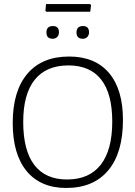

<svg xmlns="http://www.w3.org/2000/svg" viewBox="-20 -925 671 951"><path d="M426 -905 431 -900 427 -867H209L205 -872L208 -905ZM391 -796Q421 -796 421 -765Q421 -751 412.5 -742Q404 -733 390 -733Q359 -733 359 -764Q359 -796 391 -796ZM242 -796Q272 -796 272 -765Q272 -751 263.5 -742Q255 -733 241 -733Q210 -733 210 -764Q210 -796 242 -796ZM322 -645Q451 -645 520 -563.5Q589 -482 589 -331Q589 -168 516 -81Q443 6 308 6Q181 6 112 -77.5Q43 -161 43 -316Q43 -474 115.5 -559.5Q188 -645 322 -645ZM319 -601Q209 -601 152 -530Q95 -459 95 -321Q95 -180 150 -108Q205 -36 312 -36Q422 -36 479 -109Q536 -182 536 -323Q536 -461 481 -531Q426 -601 319 -601Z"/></svg>

Font: Alegreya Sans SC Light
Style: Regular
Weight: 300
Designer: Juan Pablo del Peral
Foundry: Huerta Tipografica
Version: Version 2.007